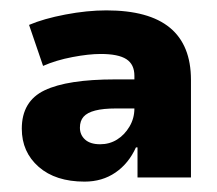

<svg xmlns="http://www.w3.org/2000/svg" viewBox="-20 -736 418 370"><path d="M143 -386Q87 -386 54.5 -414.5Q22 -443 22 -488Q22 -541 66 -562Q110 -583 202 -583H247V-527H204Q179 -527 163.5 -523Q148 -519 141 -511Q134 -503 134 -490Q134 -476 144 -467Q154 -458 173 -458Q191 -458 205.5 -467Q220 -476 229.5 -492Q239 -508 239 -527V-590Q239 -612 223.5 -622Q208 -632 174 -632Q151 -632 119.5 -626Q88 -620 63 -609L36 -688Q64 -700 106 -708Q148 -716 185 -716Q267 -716 307.5 -682.5Q348 -649 348 -582V-394H245V-452H242Q228 -421 202.5 -403.5Q177 -386 143 -386Z"/></svg>

Font: Nunito Sans 9pt Black
Style: Regular
Weight: 900
Version: Version 3.101;gftools[0.9.27]